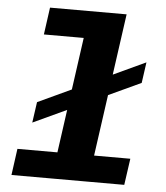

<svg xmlns="http://www.w3.org/2000/svg" viewBox="-52 -767 704 814"><g transform="rotate(5 300.0 -360.5)"><path d="M197 0 281.5 -605.5H112L128 -721H454L353 0ZM27 0 42.5 -112.5H523L507 0ZM95.5 -229 108 -317 555.5 -525.5 543 -437Z"/></g></svg>

Font: Chivo Mono Medium
Style: Italic
Weight: 500
Italic angle: -8.05°
Monospace: yes
Designer: Hector Gatti
Foundry: Omnibus-Type
Version: Version 1.008